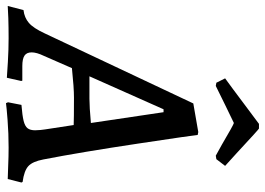

<svg xmlns="http://www.w3.org/2000/svg" viewBox="-186 -754 907 658"><g transform="rotate(90 268.0 -424.5)"><path d="M562 -48 564 -44 552 3Q540 3 508 1.5Q476 0 444 0Q396 0 350.5 3.5Q305 7 292 9L289 2L298 -44Q335 -47 353 -51.5Q371 -56 378 -65Q385 -74 385 -91Q385 -100 384 -109Q383 -118 382 -125L367 -223Q348 -224 273 -224Q239 -224 172 -217L130 -121Q118 -96 118 -79Q118 -62 129 -54.5Q140 -47 165 -47H215L216 -43L205 6Q193 5 150.5 2.5Q108 0 69 0Q32 0 0.5 1Q-31 2 -41 3L-27 -51Q-1 -54 17 -69.5Q35 -85 53 -124L293 -633L391 -650L401 -648Q401 -641 430.5 -444.5Q460 -248 485 -119Q492 -82 508 -67.5Q524 -53 562 -48ZM277 -277Q305 -277 360 -282L323 -531H313L200 -277ZM363 -858H379Q380 -859 464 -781L507 -742L484 -712L472 -710L434 -731Q366 -771 360 -772L298 -742L233 -710L222 -712L207 -742Q239 -765 290 -803.5Q341 -842 363 -858Z"/></g></svg>

Font: Alegreya SC Medium
Style: Italic
Weight: 500
Italic angle: -7°
Designer: Juan Pablo del Peral
Foundry: Huerta Tipografica
Version: Version 2.007; ttfautohint (v1.6)